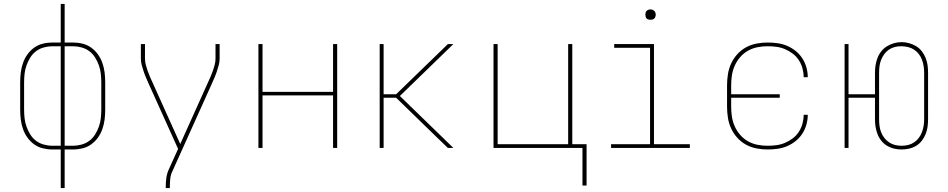

<svg xmlns="http://www.w3.org/2000/svg" viewBox="-20 -755 4840 980"><path d="M290 205V8H248Q223 8 198.5 2Q174 -4 154 -18.5Q134 -33 119.5 -53.5Q105 -74 97 -97.5Q89 -121 86 -145.5Q83 -170 83 -195V-335Q83 -360 86 -384.5Q89 -409 97 -432.5Q105 -456 119.5 -476.5Q134 -497 154 -511.5Q174 -526 198.5 -532Q223 -538 248 -538H290V-735H310V-538H352Q377 -538 401.5 -532Q426 -526 446 -511.5Q466 -497 480.5 -476.5Q495 -456 503 -432.5Q511 -409 514 -384.5Q517 -360 517 -335V-195Q517 -170 514 -145.5Q511 -121 503 -97.5Q495 -74 480.5 -53.5Q466 -33 446 -18.5Q426 -4 401.5 2Q377 8 352 8H310V205ZM248 -11H290V-519H248Q226 -519 204 -513Q182 -507 164.5 -494Q147 -481 135 -462Q123 -443 115.5 -422Q108 -401 105.5 -379Q103 -357 103 -335V-195Q103 -173 105.5 -151Q108 -129 115.5 -108Q123 -87 135 -68Q147 -49 164.5 -36Q182 -23 204 -17Q226 -11 248 -11ZM310 -11H352Q374 -11 396 -17Q418 -23 435.5 -36Q453 -49 465 -68Q477 -87 484.5 -108Q492 -129 494.5 -151Q497 -173 497 -195V-335Q497 -357 494.5 -379Q492 -401 484.5 -422Q477 -443 465 -462Q453 -481 435.5 -494Q418 -507 396 -513Q374 -519 352 -519H310Z M826 205V198Q826 176 829 153.5Q832 131 841 111L889 5L740 -325Q733 -341 726 -357Q719 -373 713.5 -389.5Q708 -406 703.5 -422.5Q699 -439 699 -457V-530H720V-457Q720 -440 724 -424.5Q728 -409 733.5 -393.5Q739 -378 745.5 -363Q752 -348 759 -333L900 -20L1041 -333Q1048 -348 1054.5 -363Q1061 -378 1066.5 -393.5Q1072 -409 1076 -424.5Q1080 -440 1080 -457V-530H1101V-457Q1101 -439 1096.5 -422.5Q1092 -406 1086.5 -389.5Q1081 -373 1074 -357Q1067 -341 1060 -325L860 119Q851 137 849 157.5Q847 178 847 198V205Z M1299 0V-530H1320V-286H1680V-530H1701V0H1680V-268H1320V0Z M1918 0V-530H1938V-274H2002L2266 -530H2294L2021 -265L2294 0H2266L2214 -50L2002 -256H1938V0Z M2953 192V0H2499V-530H2520V-19H2880V-530H2901V-19H2974V192Z M3099 0V-19H3298V-511H3115V-530H3318V-19H3501V0ZM3300 -654Q3295 -654 3289.5 -655.5Q3284 -657 3280.5 -660.5Q3277 -664 3275.5 -669.5Q3274 -675 3274 -680Q3274 -685 3275.5 -690.5Q3277 -696 3280.5 -699.5Q3284 -703 3289.5 -705Q3295 -707 3300 -707Q3305 -707 3310.5 -705Q3316 -703 3319.5 -699.5Q3323 -696 3325 -690.5Q3327 -685 3327 -680Q3327 -675 3325 -669.5Q3323 -664 3319.5 -660.5Q3316 -657 3310.5 -655.5Q3305 -654 3300 -654Z M3898 8Q3869 8 3841 2.5Q3813 -3 3788 -16.5Q3763 -30 3743.5 -51.5Q3724 -73 3712 -99Q3700 -125 3695.5 -153.5Q3691 -182 3691 -210V-320Q3691 -348 3695.5 -376.5Q3700 -405 3712 -431Q3724 -457 3743.5 -478.5Q3763 -500 3788 -513.5Q3813 -527 3841 -532.5Q3869 -538 3898 -538Q3923 -538 3948.5 -534.5Q3974 -531 3997.5 -521Q4021 -511 4041 -495Q4061 -479 4075 -457.5Q4089 -436 4096 -411Q4103 -386 4103 -361H4082Q4082 -384 4076 -406Q4070 -428 4057.5 -447.5Q4045 -467 4026.5 -481Q4008 -495 3987 -504Q3966 -513 3943 -516Q3920 -519 3898 -519Q3872 -519 3846.5 -514Q3821 -509 3798.5 -496.5Q3776 -484 3758.5 -464Q3741 -444 3730.5 -420.5Q3720 -397 3716 -371.5Q3712 -346 3712 -320V-274H3960V-256H3712V-210Q3712 -184 3716 -158.5Q3720 -133 3730.5 -109.5Q3741 -86 3758.5 -66Q3776 -46 3798.5 -33.5Q3821 -21 3846.5 -16Q3872 -11 3898 -11Q3920 -11 3943 -14Q3966 -17 3987 -26Q4008 -35 4026.5 -49Q4045 -63 4057.5 -82.5Q4070 -102 4076 -124Q4082 -146 4082 -169H4103Q4103 -144 4096 -119Q4089 -94 4075 -72.5Q4061 -51 4041 -35Q4021 -19 3997.5 -9Q3974 1 3948.5 4.5Q3923 8 3898 8Z M4582 8Q4562 8 4543 3.5Q4524 -1 4507.5 -11Q4491 -21 4478.5 -36.5Q4466 -52 4459 -70.5Q4452 -89 4449 -108Q4446 -127 4446 -147V-256H4311V0H4291V-530H4311V-274H4446V-383Q4446 -403 4449 -422Q4452 -441 4459 -459.5Q4466 -478 4478.5 -493.5Q4491 -509 4507.5 -519Q4524 -529 4543 -534.5Q4562 -540 4582 -540Q4601 -540 4620.5 -534.5Q4640 -529 4656.5 -519Q4673 -509 4685 -493.5Q4697 -478 4704.5 -459.5Q4712 -441 4714.5 -422Q4717 -403 4717 -383V-147Q4717 -127 4714.5 -108Q4712 -89 4704.5 -70.5Q4697 -52 4685 -36.5Q4673 -21 4656.5 -11Q4640 -1 4620.5 3.5Q4601 8 4582 8ZM4582 -11Q4599 -11 4615.5 -15Q4632 -19 4646 -28.5Q4660 -38 4670 -51.5Q4680 -65 4686 -81Q4692 -97 4694.5 -113.5Q4697 -130 4697 -147V-383Q4697 -400 4694.5 -417Q4692 -434 4686 -450Q4680 -466 4669.5 -479.5Q4659 -493 4645 -502Q4631 -511 4614 -515Q4597 -519 4580 -519Q4563 -519 4547 -515Q4531 -511 4517 -501.5Q4503 -492 4493 -478Q4483 -464 4477 -448.5Q4471 -433 4469 -416.5Q4467 -400 4467 -383V-147Q4467 -130 4469 -113.5Q4471 -97 4477 -81Q4483 -65 4493.5 -51.5Q4504 -38 4518 -28.5Q4532 -19 4548.5 -15Q4565 -11 4582 -11Z"/></svg>

Font: Iosevka Curly Thin Extended
Style: Regular
Weight: 100
Width: 7
Monospace: yes
Designer: Belleve Invis
Foundry: Belleve Invis
Version: Version 11.1.0; ttfautohint (v1.8.3)